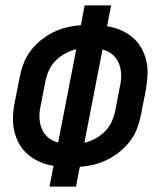

<svg xmlns="http://www.w3.org/2000/svg" viewBox="-20 -690 590 710"><path d="M163 0 178 -77Q151 -81 127 -91.5Q103 -102 83.5 -118.5Q64 -135 51.5 -157Q39 -179 33 -204.5Q27 -230 28 -258Q29 -286 35 -314L53 -406Q58 -431 67.5 -456Q77 -481 93.5 -502.5Q110 -524 131.5 -541.5Q153 -559 177.5 -571Q202 -583 227.5 -589Q253 -595 279 -597L293 -670H391L376 -593Q403 -589 427 -578.5Q451 -568 470.5 -551.5Q490 -535 502.5 -513Q515 -491 521 -465.5Q527 -440 525.5 -412Q524 -384 519 -356L501 -264Q496 -239 486.5 -214Q477 -189 460.5 -167.5Q444 -146 422 -128.5Q400 -111 376 -99Q352 -87 326 -81Q300 -75 275 -73L261 0ZM195 -163 262 -508Q241 -503 221.5 -492.5Q202 -482 186 -466Q170 -450 161 -430Q152 -410 148 -390L130 -297Q125 -275 126 -253.5Q127 -232 135 -213Q143 -194 158.5 -181Q174 -168 195 -163ZM292 -162Q313 -167 332.5 -177.5Q352 -188 368 -204Q384 -220 393 -240Q402 -260 406 -280L424 -373Q429 -395 428 -416.5Q427 -438 419 -457Q411 -476 395 -489Q379 -502 359 -507Z"/></svg>

Font: Lode Dark Term
Style: Bold Italic
Weight: 700
Italic angle: -11°
Monospace: yes
Designer: Belleve Invis
Foundry: Belleve Invis
Version: Version 29.2.0